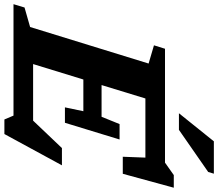

<svg xmlns="http://www.w3.org/2000/svg" viewBox="-105 -894 1018 896"><g transform="rotate(90 404.0 -446.0)"><path d="M513.5 42.5 495.5 0H-24.5L-9 -51.5L82 -77.5L252.5 -630.5L167.5 -655.5L183.5 -707H715L773 -748H832L767 -510H687.5L691.5 -615.5H415.5L353 -411H501L535 -495H607L529 -240H457L475 -326H327L255 -91.5H519L647 -226H727.5L581.5 42.5ZM484.5 -772 615.5 -935H766.5L758.5 -908.5L562 -772Z"/></g></svg>

Font: Newsreader Caption SemiBold
Style: Italic
Weight: 600
Italic angle: -17°
Designer: Hugues Gentile
Foundry: Production Type
Version: Version 1.001